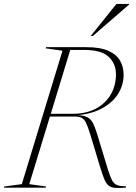

<svg xmlns="http://www.w3.org/2000/svg" viewBox="-63 -955 694 977"><path d="M86 -18 171.5 -6 169.5 0H-43L-41.5 -6L48 -18L255 -697L169.5 -709L171.5 -715H375.5Q447 -715 488.8 -696.2Q530.5 -677.5 548.2 -645.8Q566 -614 566 -574.5Q566 -523.5 539 -479.2Q512 -435 460.2 -405.8Q408.5 -376.5 334 -369Q366 -367.5 383.2 -357.5Q400.5 -347.5 410.5 -327.5Q420.5 -307.5 430.5 -275.5L485.5 -94.5Q497 -57 506.8 -38.2Q516.5 -19.5 532.8 -13.2Q549 -7 579 -7L576.5 0Q543.5 2.5 523.2 1Q503 -0.5 490.5 -10Q478 -19.5 468.8 -41Q459.5 -62.5 448 -100L395.5 -273.5Q383.5 -313 373.8 -331.8Q364 -350.5 350.8 -356.2Q337.5 -362 315 -362H191ZM306.5 -376Q376 -376 425.2 -402.5Q474.5 -429 500.8 -474.5Q527 -520 527 -577Q527 -631 489.8 -666Q452.5 -701 364.5 -701H294.5L195.5 -376ZM398.5 -772 529.5 -935H594V-932L409.5 -772Z"/></svg>

Font: Newsreader 72pt ExtraLight
Style: Italic
Weight: 275
Italic angle: -17°
Designer: Hugues Gentile
Foundry: Production Type
Version: Version 1.003; ttfautohint (v1.8.3)